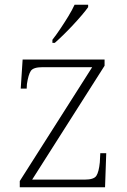

<svg xmlns="http://www.w3.org/2000/svg" viewBox="-20 -786 534 806"><path d="M63 0V-26L367 -504H159Q120 -504 109.5 -488.5Q99 -473 93 -433L92 -414H67L75 -536H419V-510L115 -32H336Q374 -32 384.5 -48Q395 -64 399 -104L401 -143H426L421 0ZM200 -619Q215 -638 232.5 -664Q250 -690 266.5 -717Q283 -744 293 -766H350V-756Q341 -743 324 -723Q307 -703 286.5 -681Q266 -659 246 -639.5Q226 -620 210 -606H200Z"/></svg>

Font: Noto Serif Kannada ExtraLight
Style: Regular
Weight: 250
Version: Version 2.003